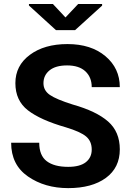

<svg xmlns="http://www.w3.org/2000/svg" viewBox="-20 -945 665 975"><path d="M445.8 -185.5Q445.8 -227.5 417.5 -251.7Q389.2 -275.9 314.9 -298.3Q185.5 -335.4 121.8 -384.8Q58.1 -434.1 58.1 -522.9Q58.1 -611.8 131.6 -666.5Q205.1 -721.2 322.8 -721.2Q442.4 -721.2 515.4 -659.7Q588.4 -598.1 588.4 -502.4H445.8Q445.8 -552.7 413.6 -582.8Q381.3 -612.8 320.8 -612.8Q262.2 -612.8 231.4 -587.6Q200.7 -562.5 200.7 -522.5Q200.7 -485.4 233.4 -462.9Q266.1 -440.4 349.6 -414.1Q469.2 -380.4 528.8 -328.1Q588.4 -275.9 588.4 -186.5Q588.4 -93.3 517.6 -41.5Q446.8 10.3 326.2 10.3Q207.5 10.3 122.1 -48.8Q36.6 -107.9 36.6 -220.2H179.2Q179.2 -155.3 217.3 -126.5Q255.4 -97.7 326.2 -97.7Q385.7 -97.7 415.8 -121.3Q445.8 -145 445.8 -185.5ZM312.5 -856.4 377 -924.8H498.5V-916.5L361.3 -792H264.2L127 -917V-924.8H248.5Z"/></svg>

Font: Roboto Web
Style: Bold
Weight: 700
Designer: Google
Version: Version 1.200310; 2013